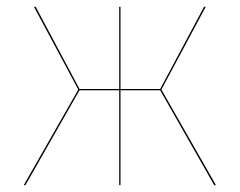

<svg xmlns="http://www.w3.org/2000/svg" viewBox="-20 -537 695 557"><path d="M576.8 -517.2H571.9L444.7 -278.9H329.6V-517.2H325.8V-278.9H210.7L83.6 -517.2H78.6L207.1 -277.1L48.9 0H53.9L210.6 -275.1H325.8V0H329.6V-275.1H444.7L601.3 0H606.4L448.3 -277.1Z"/></svg>

Font: Fira Sans Four
Style: Regular
Weight: 100
Designer: Carrois Corporate & Edenspiekermann AG
Foundry: Carrois Corporate GbR & Edenspiekermann AG
Version: Version 4.203;PS 004.203;hotconv 1.0.88;makeotf.lib2.5.64775